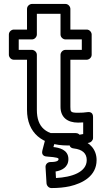

<svg xmlns="http://www.w3.org/2000/svg" viewBox="-20 -703 530 974"><path d="M324 -15C211 -15 167 -58 167 -146V-425C167 -440 153 -450 142 -450H75V-503H142C157 -503 167 -517 167 -528V-633H287V-528C287 -513 301 -503 312 -503H395V-450H312C297 -450 287 -436 287 -425V-161C287 -108 322 -81 376 -81C385 -81 394 -82 402 -82V-23C377 -18 355 -15 324 -15ZM324 35C368 35 400 28 432 21C442 19 452 9 452 -3V-110C452 -138 428 -135 422 -134C410 -132 394 -131 376 -131C338 -131 337 -136 337 -161V-400H420C431 -400 445 -410 445 -425V-528C445 -539 435 -553 420 -553H337V-658C337 -669 327 -683 312 -683H142C131 -683 117 -673 117 -658V-553H50C39 -553 25 -543 25 -528V-425C25 -414 35 -400 50 -400H117V-146C117 -29 193 35 324 35ZM264 200 262 167C293 162 327 146 327 104C327 55 278 46 251 43L257 22H332C331 35 335 48 354 50C398 55 420 75 420 109C420 171 343 196 264 200ZM277 104C277 110 273 119 236 119C220 119 210 132 211 145L216 227C217 239 227 251 241 251C276 251 306 248 334 242C399 227 470 190 470 109C470 55 435 19 387 5C393 -24 372 -28 363 -28H237C227 -28 216 -20 213 -9L195 60C188 87 210 91 217 91C272 95 277 99 277 104Z"/></svg>

Font: Asimov
Style: XWidOu
Weight: 500
Designer: Google
Version: Version 2.000980; 2014